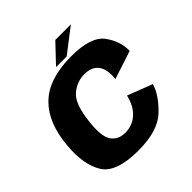

<svg xmlns="http://www.w3.org/2000/svg" viewBox="-192 -864 1015 1015"><g transform="rotate(-45 316.0 -356.0)"><path d="M270 6Q417.5 6 485.2 -58.5Q553 -123 573.5 -188.5L433.5 -242.5Q419 -179.5 380.8 -144.5Q342.5 -109.5 288.5 -109.5Q235.5 -109.5 209.5 -147.5Q183.5 -185.5 195 -284.5Q207.5 -404 252.2 -443Q297 -482 353.5 -482Q408 -482 433.5 -448.8Q459 -415.5 452 -347.5L610.5 -399.5Q612.5 -470 565.8 -534Q519 -598 372 -598Q203.5 -598 119.8 -516.2Q36 -434.5 23.5 -277Q12 -146 58.8 -70Q105.5 6 270 6ZM274.5 -614H354L490 -718.5H373.5Z"/></g></svg>

Font: Anybody UltraCondensed Thin
Style: Bold Italic
Weight: 700
Italic angle: -10°
Version: Version 1.111